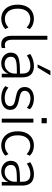

<svg xmlns="http://www.w3.org/2000/svg" viewBox="1086 -1892 815 3026"><g transform="rotate(90 1493.0 -379.5)"><path d="M281 8Q211 8 160 -24Q109 -56 81.5 -114Q54 -172 54 -252Q54 -330 81.5 -387.5Q109 -445 160 -476Q211 -507 281 -507Q326 -507 368.5 -489.5Q411 -472 439 -441L414 -392Q385 -421 350.5 -435.5Q316 -450 284 -450Q205 -450 161 -398Q117 -346 117 -251Q117 -156 161 -102.5Q205 -49 283 -49Q316 -49 350.5 -63.5Q385 -78 413 -106L438 -57Q410 -27 367.5 -9.5Q325 8 281 8Z M679 8Q615 8 580 -33.5Q545 -75 545 -151V-719H607V-159Q607 -123 616.5 -98.5Q626 -74 644.5 -61.5Q663 -49 689 -49Q702 -49 714 -50.5Q726 -52 738 -56L737 0Q722 4 708 6Q694 8 679 8Z M979 8Q931 8 893 -11.5Q855 -31 832.5 -64.5Q810 -98 810 -140Q810 -197 838.5 -229Q867 -261 930 -274Q993 -287 1095 -287H1151V-238H1098Q1035 -238 992 -234Q949 -230 923.5 -219Q898 -208 886.5 -190Q875 -172 875 -145Q875 -99 906 -72.5Q937 -46 988 -46Q1031 -46 1065 -67.5Q1099 -89 1119.5 -125Q1140 -161 1140 -206V-323Q1140 -390 1110 -420.5Q1080 -451 1020 -451Q976 -451 936.5 -438Q897 -425 854 -396L831 -448Q856 -466 888 -479.5Q920 -493 954 -500Q988 -507 1021 -507Q1078 -507 1118.5 -487Q1159 -467 1179.5 -426Q1200 -385 1200 -319V0H1143V-116H1147Q1137 -81 1113.5 -52Q1090 -23 1056.5 -7.5Q1023 8 979 8ZM996 -565 1096 -767H1168L1045 -565Z M1525 8Q1488 8 1453 1Q1418 -6 1388.5 -21Q1359 -36 1338 -56L1361 -105Q1385 -85 1412 -71.5Q1439 -58 1468.5 -52.5Q1498 -47 1526 -47Q1586 -47 1619.5 -69.5Q1653 -92 1653 -132Q1653 -163 1632 -181.5Q1611 -200 1566 -210L1476 -230Q1413 -244 1382.5 -276.5Q1352 -309 1352 -362Q1352 -406 1374 -438.5Q1396 -471 1437 -489Q1478 -507 1533 -507Q1565 -507 1597 -500Q1629 -493 1657 -478.5Q1685 -464 1702 -443L1679 -394Q1660 -414 1635.5 -427Q1611 -440 1584.5 -446Q1558 -452 1533 -452Q1476 -452 1444 -428Q1412 -404 1412 -364Q1412 -333 1431 -314Q1450 -295 1492 -285L1581 -265Q1647 -250 1679.5 -219Q1712 -188 1712 -134Q1712 -91 1689 -59Q1666 -27 1623.5 -9.5Q1581 8 1525 8Z M1841 -628V-710H1923V-628ZM1851 0V-499H1913V0Z M2277 8Q2207 8 2156 -24Q2105 -56 2077.5 -114Q2050 -172 2050 -252Q2050 -330 2077.5 -387.5Q2105 -445 2156 -476Q2207 -507 2277 -507Q2322 -507 2364.5 -489.5Q2407 -472 2435 -441L2410 -392Q2381 -421 2346.5 -435.5Q2312 -450 2280 -450Q2201 -450 2157 -398Q2113 -346 2113 -251Q2113 -156 2157 -102.5Q2201 -49 2279 -49Q2312 -49 2346.5 -63.5Q2381 -78 2409 -106L2434 -57Q2406 -27 2363.5 -9.5Q2321 8 2277 8Z M2684 8Q2636 8 2598 -11.5Q2560 -31 2537.5 -64.5Q2515 -98 2515 -140Q2515 -197 2543.5 -229Q2572 -261 2635 -274Q2698 -287 2800 -287H2856V-238H2803Q2740 -238 2697 -234Q2654 -230 2628.5 -219Q2603 -208 2591.5 -190Q2580 -172 2580 -145Q2580 -99 2611 -72.5Q2642 -46 2693 -46Q2736 -46 2770 -67.5Q2804 -89 2824.5 -125Q2845 -161 2845 -206V-323Q2845 -390 2815 -420.5Q2785 -451 2725 -451Q2681 -451 2641.5 -438Q2602 -425 2559 -396L2536 -448Q2561 -466 2593 -479.5Q2625 -493 2659 -500Q2693 -507 2726 -507Q2783 -507 2823.5 -487Q2864 -467 2884.5 -426Q2905 -385 2905 -319V0H2848V-116H2852Q2842 -81 2818.5 -52Q2795 -23 2761.5 -7.5Q2728 8 2684 8Z"/></g></svg>

Font: Nunitoga
Style: Light
Weight: 300
Designer: Vernon Adams
Foundry: Vernon Adams
Version: Version 1.0